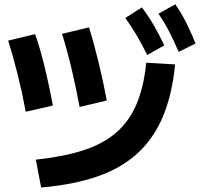

<svg xmlns="http://www.w3.org/2000/svg" viewBox="-20 -872 923 887"><path d="M145.6 -134.4Q272.2 -147.8 363.9 -177.2Q455.6 -206.7 516.1 -258.9Q576.7 -311.1 610.6 -390.6Q644.4 -470 655.6 -582.2L788.9 -574.4Q775.6 -435.6 732.8 -333.9Q690 -232.2 615.6 -163.9Q541.1 -95.6 431.1 -57.2Q321.1 -18.9 170 -5.6ZM98.9 -355.6Q83.3 -441.1 62.2 -525.6Q41.1 -610 17.8 -684.4L142.2 -714.4Q166.7 -644.4 187.2 -559.4Q207.8 -474.4 224.4 -384.4ZM347.8 -377.8Q331.1 -467.8 310.6 -554.4Q290 -641.1 266.7 -715.6L391.1 -745.6Q414.4 -671.1 435.6 -583.3Q456.7 -495.6 473.3 -407.8ZM660 -617.8Q635.6 -667.8 611.7 -708.3Q587.8 -748.9 558.9 -788.9L635.6 -837.8Q665.6 -797.8 690.6 -755Q715.6 -712.2 738.9 -662.2ZM805.6 -632.2Q783.3 -683.3 761.7 -725.6Q740 -767.8 712.2 -808.9L790 -852.2Q818.9 -810 840.6 -766.7Q862.2 -723.3 883.3 -671.1Z"/></svg>

Font: Paperlogy 7 Bold
Style: Regular
Weight: 700
Designer: redesigned by Lee Juim, glyphs from Gmarket Sans & Montserrat
Foundry: PT&
Version: Version 1.001